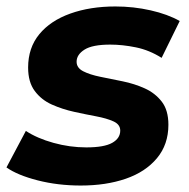

<svg xmlns="http://www.w3.org/2000/svg" viewBox="-35 -566 586 594"><path d="M215 8Q144 8 81.5 -8Q19 -24 -15 -48L45 -161Q80 -138 130.5 -124Q181 -110 232 -110Q287 -110 312 -124Q337 -138 337 -162Q337 -181 316 -190.5Q295 -200 263 -206Q231 -212 194.5 -220Q158 -228 125.5 -242.5Q93 -257 72.5 -284.5Q52 -312 52 -357Q52 -418 86.5 -460Q121 -502 182.5 -524Q244 -546 322 -546Q378 -546 431 -534Q484 -522 521 -501L465 -387Q427 -411 385.5 -419.5Q344 -428 306 -428Q251 -428 226.5 -412.5Q202 -397 202 -375Q202 -356 222.5 -345.5Q243 -335 275 -328.5Q307 -322 344 -314.5Q381 -307 413 -292.5Q445 -278 465.5 -251.5Q486 -225 486 -180Q486 -119 450.5 -76.5Q415 -34 354 -13Q293 8 215 8Z"/></svg>

Font: Montserrat Thin
Style: Bold Italic
Weight: 700
Italic angle: -11.3°
Version: Version 9.000